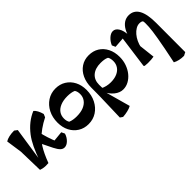

<svg xmlns="http://www.w3.org/2000/svg" viewBox="21 -1154 2036 2036"><g transform="rotate(-45 1039.0 -136.5)"><path d="M179 10Q161 12 139 11.5Q117 11 97 7Q77 3 65 -2L58 -282L32 -461Q53 -475 88 -483Q123 -491 165 -491L197 -467L135 -54L128 -65Q160 -158 192 -224.5Q224 -291 259 -337Q302 -393 351.5 -432Q401 -471 457 -494Q474 -481 488.5 -454Q503 -427 512 -393L497 -358Q380 -299 307 -222Q284 -199 262 -164.5Q240 -130 219.5 -86.5Q199 -43 179 10ZM418 15Q393 15 372.5 -4.5Q352 -24 329 -69L249 -232L339 -295Q349 -244 366.5 -189.5Q384 -135 406 -84L358 -110L506 -125L524 -87Q511 -44 480.5 -14.5Q450 15 418 15Z M773 20Q708 20 657.5 -11.5Q607 -43 578.5 -98Q550 -153 550 -225Q550 -303 581.5 -364.5Q613 -426 667.5 -461.5Q722 -497 790 -497Q856 -497 906.5 -465.5Q957 -434 985.5 -379Q1014 -324 1014 -252Q1014 -174 982.5 -112.5Q951 -51 897 -15.5Q843 20 773 20ZM741 -127Q804 -127 846.5 -145Q889 -163 912 -195Q935 -227 935 -269Q935 -308 918 -333Q899 -342 873.5 -346Q848 -350 822 -350Q761 -350 717.5 -332Q674 -314 651.5 -282Q629 -250 629 -207Q629 -169 645 -144Q665 -135 690.5 -131Q716 -127 741 -127Z M1085 224 1056 204 1062 -3Q1064 -53 1064.5 -90Q1065 -127 1065.5 -160.5Q1066 -194 1066 -233Q1066 -311 1094 -370.5Q1122 -430 1172.5 -463.5Q1223 -497 1288 -497Q1355 -497 1404.5 -466Q1454 -435 1482 -379.5Q1510 -324 1510 -251Q1510 -195 1492.5 -146Q1475 -97 1445 -60Q1415 -23 1376 -1.5Q1337 20 1293 20Q1243 20 1197.5 -16.5Q1152 -53 1123 -114L1138 -154Q1162 -141 1192 -134Q1222 -127 1253 -127Q1308 -127 1348 -144.5Q1388 -162 1409.5 -194Q1431 -226 1431 -268Q1431 -287 1427 -304.5Q1423 -322 1415 -333Q1395 -343 1370.5 -346.5Q1346 -350 1321 -350Q1239 -350 1192.5 -309.5Q1146 -269 1146 -197Q1146 -174 1147 -155.5Q1148 -137 1150 -123L1135 -104L1217 191Q1198 203 1160.5 212.5Q1123 222 1085 224Z M2000 223Q1926 223 1875 195Q1896 96 1910 23Q1924 -50 1933 -103Q1942 -156 1947 -193.5Q1952 -231 1953.5 -258.5Q1955 -286 1955 -309Q1955 -336 1951 -343Q1945 -350 1934 -353Q1923 -356 1908 -356Q1881 -356 1854 -340Q1827 -324 1804 -297Q1781 -270 1764.5 -235Q1748 -200 1741 -162L1722 -220L1726 -317Q1737 -373 1760 -413.5Q1783 -454 1815.5 -475.5Q1848 -497 1888 -497Q2039 -497 2038 -231L2037 204ZM1629 3 1621 -6 1677 -419 1717 -370 1554 -358 1537 -397Q1556 -441 1588 -469Q1620 -497 1651 -497Q1687 -497 1712 -458Q1725 -438 1732.5 -408.5Q1740 -379 1741 -341L1740 -220L1765 0Q1749 3 1725 5Q1701 7 1675 6.5Q1649 6 1629 3Z"/></g></svg>

Font: Eczar SemiBold
Style: Regular
Weight: 600
Designer: Vaibhav Singh
Foundry: Rosetta Type Foundry
Version: Version 2.000